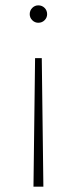

<svg xmlns="http://www.w3.org/2000/svg" viewBox="-20 -543 286 717"><path d="M156 -490Q156 -477 146.5 -467.5Q137 -458 123 -458Q110 -458 100.5 -467.5Q91 -477 91 -490Q91 -504 100.5 -513.5Q110 -523 123 -523Q137 -523 146.5 -513.5Q156 -504 156 -490ZM142 154H105L111 -326H136Z"/></svg>

Font: Montserrat Alternates ExLight
Style: Regular
Weight: 275
Designer: Julieta Ulanovsky
Foundry: Julieta Ulanovsky
Version: Version 7.200